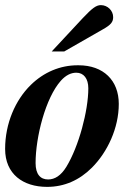

<svg xmlns="http://www.w3.org/2000/svg" viewBox="-23 -717 543 750"><path d="M280 -462C212 -462 148 -435 97 -385C37 -326 -3 -235 -3 -135C-3 -37 67 13 161 13C228 13 287 -13 336 -62C397 -123 441 -217 441 -311C441 -403 381 -462 284 -462ZM322 -372C322 -285 285 -145 236 -65C215 -31 191 -16 165 -16C135 -16 116 -36 116 -80C116 -182 155 -335 215 -402C234 -423 254 -433 275 -433C304 -433 322 -410 322 -372ZM179 -516H228L380 -603C410 -620 419 -631 419 -650C419 -676 397 -697 371 -697C353 -697 337 -685 301 -647Z"/></svg>

Font: XITS
Style: Bold Italic
Weight: 700
Italic angle: -16.33°
Designer: MicroPress Inc., with final additions and corrections provided by Coen Hoffman, Elsevier (retired)
Version: Version 1.105